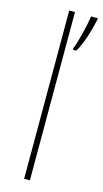

<svg xmlns="http://www.w3.org/2000/svg" viewBox="-119 -799 451 838"><g transform="rotate(15 106.5 -380.0)"><path d="M110 0V-760H84V0ZM213 -753V-760H183C178 -723 156 -632 144 -607V-599H159C184 -639 203 -707 213 -753Z"/></g></svg>

Font: Noto Sans Thai Looped SemiCondensed Thin
Style: Regular
Weight: 100
Width: 4
Designer: Sasikarn Vongin, Ben Mitchell
Foundry: The Fontpad Ltd
Version: Version 1.001